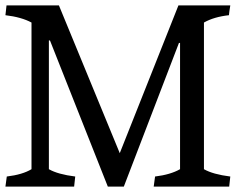

<svg xmlns="http://www.w3.org/2000/svg" viewBox="-27 -687 868 707"><path d="M636 -529H632L429 0H370L157 -538H153V-64Q186 -45 250 -37L246 0H-7L-2 -37Q56 -44 89 -64V-604Q52 -624 -7 -631L-3 -667H190L414 -123L630 -667H821Q817 -643 816 -631Q761 -625 724 -604V-64Q757 -45 821 -37L817 0H539Q543 -27 544 -37Q601 -44 636 -64Z"/></svg>

Font: Caladea
Style: Regular
Weight: 400
Designer: Carolina Giovagnoli and Andres Torresi
Foundry: Carolina Giovagnoli and Andres Torresi
Version: Version 1.002